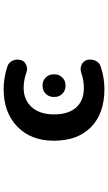

<svg xmlns="http://www.w3.org/2000/svg" viewBox="207 -804 586 1040"><g transform="rotate(90 500.0 -284.0)"><path d="M305.7 -104.5Q311.5 -125 332 -132.8Q342.8 -137.7 353.5 -137.7Q363.3 -137.7 373 -133.8Q414.1 -119.1 457 -119.1Q520.5 -119.1 560.1 -162.6Q599.6 -206.1 599.6 -283.2Q599.6 -362.3 562 -403.8Q524.4 -445.3 457 -445.3Q415 -445.3 373 -430.7Q363.3 -427.7 353.5 -427.7Q342.8 -427.7 331.1 -432.6Q311.5 -441.4 304.7 -461.9Q302.7 -471.7 302.7 -480.5Q302.7 -494.1 308.6 -507.8Q319.3 -530.3 341.8 -537.1Q402.3 -556.6 462.9 -556.6Q593.8 -556.6 668 -484.4Q742.2 -412.1 742.2 -283.2Q742.2 -158.2 665.5 -84.5Q588.9 -10.7 462.9 -10.7Q402.3 -10.7 341.8 -30.3Q318.4 -37.1 308.6 -59.6Q302.7 -72.3 302.7 -85Q302.7 -94.7 305.7 -104.5ZM440.4 -221.7Q417 -221.7 399.9 -238.8Q382.8 -255.9 382.8 -279.3V-288.1Q382.8 -311.5 399.9 -328.6Q417 -345.7 440.4 -345.7H447.3Q470.7 -345.7 487.8 -328.6Q504.9 -311.5 504.9 -288.1V-279.3Q504.9 -255.9 487.8 -238.8Q470.7 -221.7 447.3 -221.7Z"/></g></svg>

Font: Gen Jyuu Gothic Monospace Bold
Style: Bold
Weight: 700
Designer: [Source Han Sans]
Ryoko NISHIZUKA  (kana & ideographs); Paul D. Hunt (Latin, Greek & Cyrillic); Wenlong ZHANG  (bopomofo
Version: Version 1.002.20150607